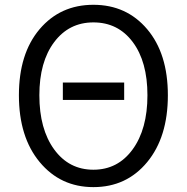

<svg xmlns="http://www.w3.org/2000/svg" viewBox="-20 -765 776 798"><path d="M241.2 -349.6V-421.9H496.1V-349.6ZM368.2 12.7Q231.4 12.7 145 -91.3Q58.6 -195.3 58.6 -369.1Q58.6 -542 144.5 -643.6Q230.5 -745.1 368.2 -745.1Q505.9 -745.1 591.8 -643.6Q677.7 -542 677.7 -369.1Q677.7 -195.3 591.8 -91.3Q505.9 12.7 368.2 12.7ZM592.8 -369.1Q592.8 -508.8 531.7 -590.3Q470.7 -671.9 368.2 -671.9Q266.6 -671.9 205.1 -589.8Q143.6 -507.8 143.6 -369.1Q143.6 -228.5 205.1 -144Q266.6 -59.6 368.2 -59.6Q469.7 -59.6 531.2 -144Q592.8 -228.5 592.8 -369.1Z"/></svg>

Font: Gen Shin Gothic Normal
Style: Regular
Weight: 300
Designer: [Source Han Sans]
Ryoko NISHIZUKA  (kana & ideographs); Paul D. Hunt (Latin, Greek & Cyrillic); Wenlong ZHANG  (bopomofo
Version: Version 1.002.20150607